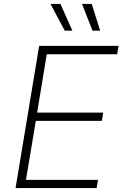

<svg xmlns="http://www.w3.org/2000/svg" viewBox="-20 -962 630 982"><path d="M59.6 0 180.2 -727.5H586.4L579.1 -684.6H219.2L169.9 -386.2H507.8L501 -343.8H163.1L112.8 -42H481.4L474.1 0ZM453.1 -805.2 399.4 -941.9H449.2L492.2 -805.2ZM311 -805.2 238.3 -941.9H289.1L350.1 -805.2Z"/></svg>

Font: Inter ExtraLight
Style: Italic
Weight: 250
Italic angle: -9.3988°
Designer: Rasmus Andersson
Foundry: rsms
Version: Version 4.001;git-66647c0bb